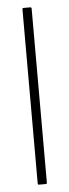

<svg xmlns="http://www.w3.org/2000/svg" viewBox="-50 -682 255 709"><g transform="rotate(-5 77.5 -327.5)"><path d="M65 0Q61 0 61 -5V-650Q61 -655 65 -655H90Q95 -655 95 -650V-5Q95 0 90 0Z"/></g></svg>

Font: Sofia Sans Extra Condensed ExtraLight
Style: Regular
Weight: 250
Designer: Botio Nikoltchev, Ani Petrova
Foundry: lettersoup
Version: Version 4.101